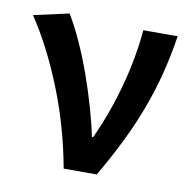

<svg xmlns="http://www.w3.org/2000/svg" viewBox="-63 -566 625 628"><g transform="rotate(10 249.5 -251.5)"><path d="M188 0Q163 -137 113.5 -260.5Q64 -384 2 -477L119 -503Q141 -467 163 -418.5Q185 -370 203.5 -318Q222 -266 237 -214Q252 -162 261 -118H265Q306 -207 332 -303Q358 -399 366 -491H480Q470 -426 455 -366.5Q440 -307 418 -247.5Q396 -188 366.5 -127.5Q337 -67 298 0Z"/></g></svg>

Font: Giro Sans Semibold
Style: Regular
Weight: 600
Designer: Paul D. Hunt
Foundry: Adobe Systems Incorporated
Version: Version 1.000;PS 1.0;hotconv 1.0.88;makeotf.lib2.5.647800